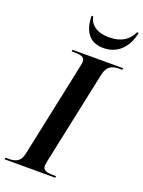

<svg xmlns="http://www.w3.org/2000/svg" viewBox="-198 -1010 811 1087"><g transform="rotate(20 207.5 -466.0)"><path d="M282 -783C374 -783 426 -849 442 -932H432C408 -882 368 -851 290 -851C218 -851 176 -885 168 -932H158C160 -839 198 -783 282 -783ZM-27 0H278L280 -10H265C227 -10 200 -15 200 -42C200 -52 203 -66 206 -82L324 -639C337 -696 370 -704 412 -704H426L429 -714H123L121 -704H136C174 -704 200 -699 200 -672C200 -666 199 -653 195 -638L75 -70C64 -17 30 -10 -10 -10H-25Z"/></g></svg>

Font: Noto Serif Display SemiCondensed SemiBold
Style: Italic
Weight: 600
Width: 4
Italic angle: -12°
Designer: Monotype Design Team
Foundry: Monotype Imaging Inc.
Version: Version 2.009